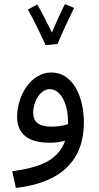

<svg xmlns="http://www.w3.org/2000/svg" viewBox="-20 -693 487 943"><path d="M204 -471 263 -477C279 -519 330 -627 344 -654L299 -673C290 -657 257 -586 235 -533C214 -576 178 -647 163 -671L117 -646C142 -604 186 -511 204 -471ZM58 230C278 205 392 96 392 -91C392 -217 339 -337 232 -337C130 -337 64 -221 64 -119C64 -33 121 8 223 8C249 8 276 5 300 -2C264 99 167 131 40 148ZM143 -139C143 -193 177 -255 224 -255C280 -255 314 -180 314 -97C314 -92 314 -87 314 -83C289 -75 259 -71 232 -71C167 -71 143 -97 143 -139Z"/></svg>

Font: Noto Sans Arabic UI
Style: Regular
Weight: 400
Designer: Monotype Design Team, Nadine Chahine and Nizar Qandah
Foundry: Monotype Imaging Inc.
Version: Version 2.010